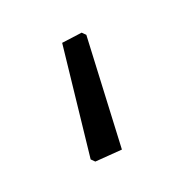

<svg xmlns="http://www.w3.org/2000/svg" viewBox="-51 -78 249 264"><g transform="rotate(-20 73.5 54.5)"><path d="M49 141 44 136 62 -28 92 -32 97 -27 89 138Z"/></g></svg>

Font: Alegreya Sans Light
Style: Regular
Weight: 300
Designer: Juan Pablo del Peral
Foundry: Huerta Tipografica
Version: Version 2.007